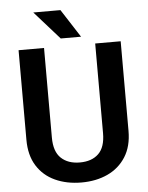

<svg xmlns="http://www.w3.org/2000/svg" viewBox="-60 -950 777 1008"><g transform="rotate(-5 328.5 -445.5)"><path d="M463.4 -710.9H597.7V-238.8Q597.7 -157.2 562.5 -101.8Q527.3 -46.4 466.8 -18.3Q406.2 9.8 329.1 9.8Q251 9.8 189.9 -18.3Q128.9 -46.4 94.2 -101.8Q59.6 -157.2 59.6 -238.8V-710.9H193.8V-238.8Q193.8 -164.6 230.5 -130.1Q267.1 -95.7 329.1 -95.7Q392.1 -95.7 427.7 -130.1Q463.4 -164.6 463.4 -238.8ZM296.9 -901.4 392.6 -752.9H285.6L153.8 -901.4Z"/></g></svg>

Font: Vazirmatn UI SemiBold
Style: Regular
Weight: 600
Designer: Saber Rastikerdar
Foundry: Saber Rastikerdar
Version: Version 33.003